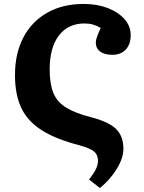

<svg xmlns="http://www.w3.org/2000/svg" viewBox="-20 -734 732 974"><path d="M487 220 432 177Q457 144 467 123Q477 102 477 81Q477 51 457 34.5Q437 18 383 3Q263 -28 191.5 -73.5Q120 -119 88 -186.5Q56 -254 56 -353Q56 -463 98.5 -544Q141 -625 219.5 -669.5Q298 -714 405 -714Q473 -714 527 -693Q581 -672 612 -636.5Q643 -601 643 -556Q643 -509 618 -482.5Q593 -456 550 -456Q510 -456 488 -472.5Q466 -489 466 -519Q466 -540 491 -592Q454 -615 409 -615Q325 -615 278.5 -553.5Q232 -492 232 -382Q232 -309 250.5 -263Q269 -217 315 -188.5Q361 -160 443 -139Q532 -116 569 -79.5Q606 -43 606 21Q606 67 573.5 121Q541 175 487 220Z"/></svg>

Font: Literata 7pt
Style: Bold
Weight: 700
Designer: Latin by Veronika Burian and Jose Scaglione. Greek by Irene Vlachou. Cyrillic by Vera Evstafieva.
Foundry: TypeTogether
Version: Version 3.002